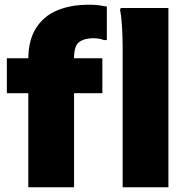

<svg xmlns="http://www.w3.org/2000/svg" viewBox="-20 -794 806 814"><path d="M100 0V-542Q100 -623 132.5 -674.5Q165 -726 222.5 -750Q280 -774 356 -774Q383 -774 400.5 -771.5Q418 -769 433 -766V-624H421Q401 -632 376 -632Q338 -632 316 -616Q294 -600 294 -549V0ZM9 -399V-547H414V-399ZM500 0V-595Q500 -615 499 -645Q498 -675 495.5 -704.5Q493 -734 489 -752L492 -760H694V0Z"/></svg>

Font: Kufam ExtraBold
Style: Regular
Weight: 800
Designer: Wael Morcos, Artur Schmal
Foundry: Original Type
Version: Version 1.300; ttfautohint (v1.8.3)